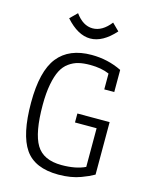

<svg xmlns="http://www.w3.org/2000/svg" viewBox="-123 -904 780 989"><g transform="rotate(15 267.0 -410.0)"><path d="M355.5 -824.7 393.1 -787.6Q328.1 -714.8 261.7 -714.8Q195.8 -714.8 130.9 -787.6L168.5 -824.7Q209 -768.6 260.3 -768.6Q312 -768.6 355.5 -824.7ZM470.7 -44.9Q452.6 -35.2 440.7 -29.5Q428.7 -23.9 403.6 -14.4Q378.4 -4.9 348.4 0Q318.4 4.9 285.2 4.9Q158.7 4.9 106.2 -71.5Q53.7 -147.9 53.7 -317.4Q53.7 -485.8 113.3 -560.5Q172.9 -635.3 292.5 -635.3Q378.9 -635.3 453.6 -598.6V-480.5H400.4V-564.9Q358.4 -583.5 297.9 -583.5Q262.7 -583.5 236.6 -577.1Q210.4 -570.8 186.5 -553.7Q162.6 -536.6 147.7 -507.8Q132.8 -479 123.8 -432.1Q114.7 -385.3 114.7 -321.8Q114.7 -173.3 152.8 -110.1Q190.9 -46.9 288.1 -46.9Q364.3 -46.9 414.1 -70.8V-276.9H298.8V-324.7H470.7Z"/></g></svg>

Font: Anaheim
Style: Regular
Weight: 400
Designer: vernon adams
Foundry: vernon adams
Version: Version 1.002; ttfautohint (v0.93.5-3d13) -l 8 -r 50 -G 200 